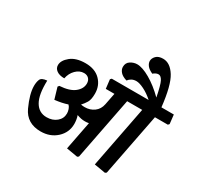

<svg xmlns="http://www.w3.org/2000/svg" viewBox="-203 -1248 1593 1531"><g transform="rotate(30 593.5 -482.0)"><path d="M1177.7 -649.4 1187 -566.4 1176.8 -555.2H1058.1L946.3 19L934.1 27.8L831.1 10.3L940.9 -555.2H802.2L690.4 19L678.2 27.8L575.2 10.3L626 -251Q615.2 -249 607.4 -248.3Q599.6 -247.6 590.3 -247.6Q570.8 -247.6 554.2 -251Q537.6 -254.4 515.6 -262.2Q522 -246.1 525.1 -225.8Q528.3 -205.6 528.3 -187.5Q528.3 -108.4 470 -54.7Q411.6 -1 323.7 -1Q196.8 -1 147.2 -108.9Q97.7 -216.8 97.7 -289.6Q97.7 -324.2 107.9 -349.6Q118.2 -375 168.5 -378.9Q164.1 -249 200.7 -186Q237.3 -123 308.6 -123Q363.3 -123 399.7 -153.3Q436 -183.6 436 -230Q436 -248.5 429.4 -267.6Q422.9 -286.6 410.2 -298.8Q385.7 -290.5 356.7 -284.4Q327.6 -278.3 293.9 -274.4L263.2 -378.4L272.9 -390.6Q364.3 -396.5 409.2 -432.4Q454.1 -468.3 454.1 -516.6Q454.1 -544.4 437.5 -561.3Q420.9 -578.1 393.6 -578.1Q352.5 -578.1 319.3 -544.9Q286.1 -511.7 276.9 -462.4Q231.4 -462.4 205.8 -481Q180.2 -499.5 180.2 -529.3Q180.2 -572.3 229 -612.1Q277.8 -651.9 364.7 -651.9Q452.1 -651.9 501.2 -602.3Q550.3 -552.7 550.3 -478.5Q550.3 -424.3 534.2 -397.5Q518.1 -370.6 497.1 -348.1Q506.8 -346.2 515.9 -345.5Q524.9 -344.7 532.7 -344.7Q580.6 -344.7 617.4 -371.3Q654.3 -397.9 664.1 -447.8L685.1 -555.2H605.5L595.7 -638.2L606.4 -649.4H945.8Q901.4 -688.5 858.2 -709.7Q814.9 -731 787.1 -731Q763.2 -731 745.1 -721.4Q727.1 -711.9 714.8 -695.3Q673.8 -707.5 654.8 -729.2Q635.7 -751 635.7 -775.9Q635.7 -813.5 664.8 -832Q693.8 -850.6 726.1 -850.6Q773.9 -850.6 845.2 -809.6Q916.5 -768.6 989.3 -696.8Q968.8 -802.2 951.7 -834.2Q934.6 -866.2 913.1 -866.2Q899.9 -866.2 887.7 -860.1Q875.5 -854 866.2 -845.2Q829.6 -861.3 813.7 -882.3Q797.9 -903.3 797.9 -923.8Q797.9 -948.7 819.1 -970.5Q840.3 -992.2 882.8 -992.2Q947.8 -992.2 995.1 -916.3Q1042.5 -840.3 1063.5 -649.4Z"/></g></svg>

Font: Sitara
Style: Bold Italic
Weight: 700
Italic angle: -11°
Designer: Neelakash Kshetrimayum
Foundry: Neelakash Kshetrimayum
Version: Version 1.000;PS Version 1.000;PS 1.0;hotconv 1.;hotconv 1.0